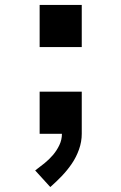

<svg xmlns="http://www.w3.org/2000/svg" viewBox="-20 -540 490 775"><path d="M183 215 122 148Q141 134 159.5 119Q178 104 193.5 86Q209 68 219.5 46Q230 24 230 0H140V-170H310V0Q310 32 299 63Q288 94 270 120.5Q252 147 229.5 170.5Q207 194 183 215ZM310 -350H140V-520H310Z"/></svg>

Font: Iosevka Book
Style: Bold
Weight: 700
Designer: Belleve Invis
Foundry: Belleve Invis
Version: Version 28.0.7; ttfautohint (v1.8.3)